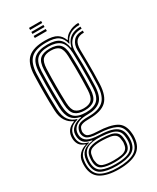

<svg xmlns="http://www.w3.org/2000/svg" viewBox="-219 -769 818 998"><g transform="rotate(-30 189.5 -270.0)"><path d="M181.1 165Q113.6 165 74.7 141.6Q35.8 118.2 33.5 63.6Q33.1 56 33.3 49.7Q33.6 43.4 34.3 37.5Q36.3 11.1 53.7 -7.5Q71 -26.1 94.9 -31.7V-34.7Q71.1 -42.9 61.9 -57Q52.8 -71.2 51.2 -88.5Q50.8 -93 50.8 -96.9Q50.8 -100.7 51.2 -105.4Q53.1 -127.2 65.6 -142.8Q78.1 -158.3 101.5 -166.5V-170.1Q77.7 -179.4 61.6 -203.3Q45.4 -227.2 43.8 -267.8Q42.8 -294 42.3 -318.5Q41.9 -343 41.9 -367.9Q41.9 -392.9 42.3 -420.3Q42.8 -447.8 43.8 -479.5Q46.5 -548.6 79 -577.8Q111.5 -607 181.4 -607Q229.4 -607 252.1 -592.8Q274.9 -578.5 284.3 -551.4H287.3Q296.2 -569.2 312.3 -580Q328.4 -590.8 346.4 -595.6Q364.4 -600.4 378.3 -600V-587.9Q338.5 -587.8 315.7 -571.3Q292.9 -554.9 285.6 -530.6H282.6Q275.6 -562.8 253.7 -578.8Q231.9 -594.9 181.4 -594.9Q116.7 -594.9 88.8 -567.6Q60.9 -540.2 58.5 -479.7Q57.3 -443.3 56.7 -411.1Q56.1 -378.9 56.4 -344.7Q56.7 -310.6 58.3 -267.9Q60.2 -223.6 77.5 -200.3Q94.8 -176.9 123 -170.1V-166.5Q93.9 -159.2 79.8 -143.5Q65.6 -127.9 63.7 -105.7Q63.2 -101.7 63.2 -97.5Q63.3 -93.2 63.7 -88.2Q65 -70.2 75.5 -56.2Q86.1 -42.1 114.6 -34.9V-31.9Q85.4 -25.4 67.3 -8.4Q49.1 8.6 46.4 37.7Q45.5 44.4 45.1 49.9Q44.7 55.3 45.1 63.7Q47.9 115.1 83.1 134.7Q118.2 154.4 181.1 154.4Q245.1 154.4 280.4 134.7Q315.6 115.1 320.1 63.6Q320.8 56.3 320.7 50.4Q320.6 44.5 319.8 37.2Q316.2 -12.9 281.7 -30Q247.1 -47 183.5 -49.4Q152.5 -50.5 135.4 -55.3Q118.3 -60.2 110.8 -68.5Q103.3 -76.9 100.7 -88.3Q99.6 -92.9 99.3 -97.4Q99 -101.8 99.6 -105.6Q103.6 -130 119.7 -141.2Q135.8 -152.3 181.4 -151.8Q239.1 -151.3 269.4 -176.6Q299.8 -201.9 302.8 -266.5Q304.4 -304.5 304.8 -336.4Q305.2 -368.4 304.9 -402Q304.6 -435.6 303.6 -478.3Q302.8 -511.7 320.9 -533.3Q338.9 -554.9 378.3 -553.7V-541.6Q346.2 -542.1 331.3 -525.1Q316.4 -508.1 317.1 -470.8Q317.9 -433 318.1 -400.2Q318.3 -367.4 318 -335.1Q317.7 -302.9 316.1 -267.2Q312.7 -198.5 281.4 -169.3Q250.2 -140.1 181.4 -139.7Q152.1 -139.7 138.1 -135.5Q124 -131.3 119.3 -123.1Q114.5 -115 112.9 -103.1Q112.5 -101.3 112.6 -98.2Q112.7 -95.1 113.4 -92.2Q115.4 -81.7 121.5 -75.2Q127.7 -68.7 142.2 -65.4Q156.7 -62.2 183.5 -61.1Q254.4 -58.6 291.7 -38.7Q329 -18.7 333.1 37.5Q333.8 46.1 333.8 50.9Q333.8 55.7 333.1 63.6Q329.2 117.9 290.7 141.4Q252.2 165 181.1 165ZM181.1 132.8Q218.9 132.8 243.6 126.3Q268.2 119.9 280.9 104.7Q293.6 89.6 295.4 63.8Q295.9 57 295.8 51.2Q295.7 45.5 294.7 37.4Q292.9 11 279.2 -2.5Q265.5 -16 241.4 -21.5Q217.2 -27 183.5 -29Q130.4 -32.3 102.4 -16.7Q74.5 -1.2 69.2 37.4Q68.1 44.2 67.6 50.4Q67.2 56.5 67.8 64.1Q70.5 105.7 100.2 119.3Q129.9 132.8 181.1 132.8ZM181.1 122.4Q134.1 122.4 108.1 111.1Q82.1 99.8 79.8 64Q79.2 57.8 79.4 50.7Q79.6 43.6 80.5 36.9Q84.1 1.2 110.9 -10.1Q137.7 -21.3 184.3 -19.5Q213.6 -18.4 235 -14.3Q256.3 -10.1 268.7 1.6Q281.1 13.4 282.9 37.5Q284 45.6 283.9 51.4Q283.8 57.2 283.1 64.1Q280.2 100.3 253.8 111.3Q227.5 122.4 181.1 122.4ZM181.1 111.3Q206.5 111.3 225.7 108.2Q244.8 105.2 256.2 95.1Q267.6 85 269.4 64.2Q270.9 57.1 270.6 50.9Q270.4 44.8 269 37.5Q267.6 17.4 256.5 8.1Q245.3 -1.2 226.7 -4.3Q208 -7.3 183.5 -8.2Q142.1 -10.1 118.8 -0.9Q95.4 8.2 93.5 37.4Q91.9 43.5 91.7 50.8Q91.4 58.1 92.6 64.2Q95.4 94.9 118.6 103.1Q141.8 111.3 181.1 111.3ZM181.1 143.9Q122.2 143.9 90.3 127.5Q58.4 111.1 55.7 64Q55.3 56.2 55.7 50.1Q56.1 44.1 56.9 37.5Q59.8 6.7 78.8 -10.3Q97.8 -27.3 135.1 -32.4V-35.4Q103.1 -40.8 90.1 -54.4Q77.2 -68 74.5 -88.3Q74 -93.5 73.9 -96.9Q73.9 -100.3 74.1 -105.7Q74.9 -129.1 94.4 -145.7Q113.9 -162.2 144.5 -167.3V-170.3Q109.5 -177.3 92.1 -200Q74.6 -222.6 72.7 -268.9Q71.6 -300 71.1 -332.5Q70.6 -365.1 71 -401.1Q71.4 -437.2 72.8 -478.6Q75 -537.4 101.6 -560.1Q128.2 -582.9 181.4 -582.9Q229.5 -582.9 251.5 -565.2Q273.5 -547.6 280.4 -506.9H283.4Q289.5 -530.3 301.4 -545.8Q313.2 -561.4 332.3 -569.3Q351.3 -577.2 378.3 -577.4V-565.3Q334.9 -565.8 311.3 -541.9Q287.6 -517.9 289.4 -474.2Q290.8 -436 291.1 -400.8Q291.4 -365.6 291.1 -332.8Q290.7 -300.1 289.4 -269.4Q286.4 -208 258.9 -185.4Q231.5 -162.8 181.4 -163.2Q153.8 -163.5 133.7 -156.7Q113.6 -149.9 102.1 -137.5Q90.6 -125.1 88.2 -108.1Q87.6 -103 87.6 -98.2Q87.5 -93.4 88.3 -88.7Q92 -65.7 112.4 -53.8Q132.8 -41.9 183.6 -40.1Q221.9 -38.9 249.2 -31.6Q276.4 -24.3 291.7 -7.9Q306.9 8.5 308.8 37.6Q309.4 44.9 309.5 50.3Q309.7 55.6 308.9 63.9Q305.1 109.8 272.3 126.9Q239.5 143.9 181.1 143.9ZM181.4 -176.7Q227.8 -176.7 250.4 -197.3Q272.9 -218 275.3 -270Q276.5 -298.2 276.9 -331.5Q277.4 -364.7 277.2 -401.7Q277 -438.8 275.7 -478.1Q273.8 -530.2 250.3 -550.5Q226.8 -570.8 181.4 -570.8Q133.5 -570.8 111.4 -550Q89.4 -529.2 87.2 -477.8Q85.2 -421.1 85.3 -369.2Q85.4 -317.3 87.2 -269.6Q89.5 -219.4 111.7 -198Q133.9 -176.7 181.4 -176.7ZM181.4 -188.8Q143 -188.8 123.4 -206.1Q103.7 -223.4 101.7 -270.1Q99.9 -317.8 99.9 -372.4Q99.9 -426.9 101.7 -477.1Q103.5 -523.8 122.7 -541.2Q142 -558.7 181.4 -558.7Q222.4 -558.7 240.9 -540.9Q259.5 -523.1 261.2 -477.7Q262.5 -440.7 262.8 -404.6Q263.1 -368.5 262.6 -334.7Q262.2 -301 260.8 -270.6Q258.7 -224.5 239.7 -206.7Q220.8 -188.8 181.4 -188.8ZM181.4 -200.9Q214.2 -200.9 229.3 -216.3Q244.3 -231.7 246.3 -271.6Q247.7 -302 248.1 -336.5Q248.6 -370.9 248.3 -406.7Q248 -442.5 246.7 -477Q245.1 -516.8 230 -531.7Q214.9 -546.6 181.4 -546.6Q148.7 -546.6 133.3 -531.6Q117.9 -516.6 116.2 -476.4Q114.4 -426.3 114.4 -373.1Q114.4 -319.9 116.2 -270.9Q117.9 -230.4 133.8 -215.6Q149.7 -200.9 181.4 -200.9ZM143.2 -693.3V-705.4H215.7V-693.3ZM143.2 -645V-657.1H215.7V-645ZM143.2 -669.2V-681.2H215.7V-669.2Z"/></g></svg>

Font: Big Shoulders Inline Thin
Style: Regular
Weight: 100
Designer: Patric King
Foundry: XO Type Co
Version: Version 2.002